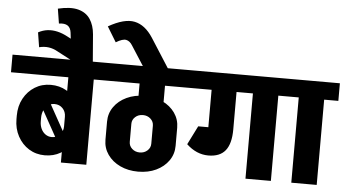

<svg xmlns="http://www.w3.org/2000/svg" viewBox="-86 -1100 2223 1227"><g transform="rotate(5 1025.0 -487.0)"><path d="M343 -231V-296H431V-231ZM332 -89 148 -420 196 -456 380 -125ZM-25 -547V-660H453V-547ZM36 -251V-275H192V-251ZM192 -274H36Q36 -336 62.5 -384.5Q89 -433 134 -461Q179 -489 236 -489L270 -369Q248 -369 230 -356.5Q212 -344 202 -322.5Q192 -301 192 -274ZM431 -294H343Q343 -326 322.5 -347.5Q302 -369 270 -369L236 -489Q292 -489 336 -463.5Q380 -438 405.5 -394Q431 -350 431 -294ZM192 -252Q192 -225 202 -203.5Q212 -182 230 -169.5Q248 -157 270 -157L236 -37Q179 -37 134 -65Q89 -93 62.5 -142Q36 -191 36 -252ZM431 -232Q431 -177 405.5 -132.5Q380 -88 336 -62.5Q292 -37 236 -37L270 -157Q302 -157 322.5 -178.5Q343 -200 343 -232ZM343 0V-645H506V0ZM253 -547V-660H597V-547Z M403 -630 259 -706 316 -805 460 -729ZM140 -722 125 -816Q155 -832 185.5 -835.5Q216 -839 248.5 -831.5Q281 -824 316 -805L259 -706Q231 -722 201.5 -726Q172 -730 140 -722ZM353 -660 332 -834H476L490 -660ZM332 -834Q328 -864 309 -876.5Q290 -889 253 -884L238 -978Q318 -997 368.5 -983.5Q419 -970 445 -931Q471 -892 476 -834Z M547 -547V-660H1134V-547ZM835 15V-108H841V15ZM614 -169V-287H770V-169ZM908 -169V-287H1064V-169ZM835 -348V-471H841V-348ZM800 -417V-630H963V-417ZM1064 -170Q1064 -117 1034.5 -75Q1005 -33 954.5 -9Q904 15 839 15V-108Q868 -108 888 -126Q908 -144 908 -170ZM1064 -286H908Q908 -312 888 -330Q868 -348 839 -348V-471Q904 -471 954.5 -447Q1005 -423 1034.5 -381Q1064 -339 1064 -286ZM614 -170H770Q770 -144 790 -126Q810 -108 839 -108V15Q775 15 724 -9Q673 -33 643.5 -75Q614 -117 614 -170ZM614 -286Q614 -339 643.5 -381Q673 -423 724 -447Q775 -471 839 -471V-348Q810 -348 790 -330Q770 -312 770 -286Z M811 -660 730 -786 852 -846 971 -660ZM730 -786Q714 -812 691 -817Q668 -822 625 -796L566 -893Q668 -951 735 -937Q802 -923 852 -846Z M1084 -547V-660H1477V-547ZM1262 -306V-630H1422V-306ZM1277 -127V-267Q1300 -267 1312.5 -275.5Q1325 -284 1325 -307H1422Q1422 -215 1386.5 -171Q1351 -127 1277 -127ZM1137 -187 1197 -297Q1246 -267 1277 -267V-127Q1201 -127 1137 -187ZM1137 -187 1197 -307H1349V-187ZM1527 0V-645H1690V0ZM1437 -547V-660H1781V-547Z M1821 0V-645H1984V0ZM1731 -547V-660H2075V-547Z"/></g></svg>

Font: Akshar Light
Style: Regular
Weight: 300
Designer: Tall Chai
Foundry: Tall Chai
Version: Version 1.100